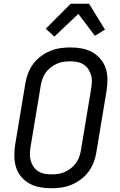

<svg xmlns="http://www.w3.org/2000/svg" viewBox="-20 -996 640 1024"><path d="M254 8Q222 8 192.5 2.5Q163 -3 137.5 -17Q112 -31 93 -53.5Q74 -76 65.5 -104Q57 -132 56.5 -162.5Q56 -193 61 -225L115 -550Q119 -577 129 -603.5Q139 -630 156 -653.5Q173 -677 197 -695Q221 -713 247 -724Q273 -735 301 -739Q329 -743 355 -743Q387 -743 416.5 -737.5Q446 -732 471.5 -718Q497 -704 516 -681.5Q535 -659 544 -631Q553 -603 553 -572.5Q553 -542 548 -510L494 -185Q490 -158 480 -131.5Q470 -105 453 -81.5Q436 -58 412 -40Q388 -22 362 -11Q336 0 308 4Q280 8 254 8ZM254 -66Q272 -66 290 -68.5Q308 -71 326 -79Q344 -87 359.5 -99.5Q375 -112 386 -127.5Q397 -143 403 -161Q409 -179 412 -197L466 -522Q469 -541 470 -560Q471 -579 465.5 -596.5Q460 -614 450 -628.5Q440 -643 425 -652.5Q410 -662 392 -665.5Q374 -669 355 -669Q337 -669 319 -666.5Q301 -664 283 -656Q265 -648 249.5 -635.5Q234 -623 223 -607.5Q212 -592 206 -574Q200 -556 197 -538L143 -213Q140 -194 139.5 -175Q139 -156 144 -138.5Q149 -121 159 -106.5Q169 -92 184 -82.5Q199 -73 217 -69.5Q235 -66 254 -66ZM270 -801 224 -843 357 -976H455L540 -838L486 -805L398 -922Z"/></svg>

Font: Iosevka Extended
Style: Italic
Weight: 400
Width: 7
Italic angle: -9°
Monospace: yes
Designer: Belleve Invis
Foundry: Belleve Invis
Version: Version 32.5.0; ttfautohint (v1.8.4)